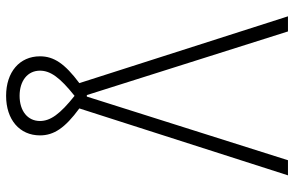

<svg xmlns="http://www.w3.org/2000/svg" viewBox="-186 -546 959 626"><g transform="rotate(90 293.0 -233.5)"><path d="M293 225.6C370.6 225.6 421.9 181.6 421.9 115.2C421.9 69.8 397.9 33.7 334 -13.2L552.2 -693.4H502.9L295.4 -37.6H290.5L83 -693.4H33.7L251.5 -13.2C188 34.2 164.1 69.8 164.1 115.2C164.1 181.6 215.3 225.6 293 225.6ZM210.9 115.2C210.9 81.1 233.4 49.8 293 2.4C352.5 49.8 375 81.1 375 115.2C375 155.3 342.3 181.6 293 181.6C243.7 181.6 210.9 155.3 210.9 115.2Z"/></g></svg>

Font: Cascadia Code PL ExtraLight
Style: Regular
Weight: 200
Monospace: yes
Designer: Aaron Bell
Foundry: Saja Typeworks
Version: Version 2404.023